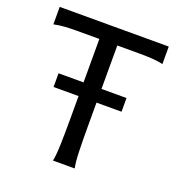

<svg xmlns="http://www.w3.org/2000/svg" viewBox="-129 -823 876 933"><g transform="rotate(20 309.0 -356.5)"><path d="M256.3 -407.7V-632.3H141.6Q108.9 -632.3 80.1 -630.6Q51.3 -628.9 22 -622.6V-712.9H585.9V-622.6Q556.6 -628.9 528.1 -630.6Q499.5 -632.3 466.3 -632.3H349.1V-407.7H478.5V-336.9H349.1V-212.4Q349.1 -140.1 350.8 -84.7Q352.5 -29.3 358.9 0H246.6Q252.9 -29.3 254.6 -84.7Q256.3 -140.1 256.3 -212.4V-336.9H127V-407.7Z"/></g></svg>

Font: Andika Eur
Style: Regular
Weight: 400
Designer: Victor Gaultney, Annie Olsen, Julie Remington, Don Collingsworth, Eric Hays, Becca Hirsbrunner
Foundry: SIL International
Version: Version 5.000